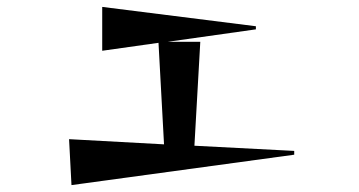

<svg xmlns="http://www.w3.org/2000/svg" viewBox="-20 -546 1040 556"><path d="M187 -10 180 -143 455 -128 439 -422 276 -399V-526L721 -470V-461L466 -425H560L543 -124L832 -109V-98Z"/></svg>

Font: Reggae One
Style: Regular
Weight: 400
Designer: Fontworks Inc.
Foundry: Fontworks Inc.
Version: Version 1.100